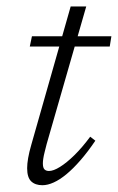

<svg xmlns="http://www.w3.org/2000/svg" viewBox="-20 -550 356 580"><path d="M70 -409.5 76.5 -440.5H316.5L311.5 -409.5ZM121 -115Q117.5 -101.5 114.8 -90.5Q112 -79.5 110.8 -71.2Q109.5 -63 109.5 -56.5Q109.5 -43.5 114.2 -38.5Q119 -33.5 128 -33.5Q141.5 -33.5 161.2 -45.8Q181 -58 204.5 -81Q228 -104 252.5 -137L268 -125Q245 -91 223 -65.8Q201 -40.5 180.8 -23.8Q160.5 -7 142.2 1.2Q124 9.5 108 9.5Q86.5 9.5 74.2 -2.2Q62 -14 62 -42Q62 -55 65 -72.5Q68 -90 74.5 -112.5L193.5 -530.5H240.5Z"/></svg>

Font: Newsreader 16pt 16pt Light
Style: Italic
Weight: 300
Italic angle: -17°
Version: Version 1.003